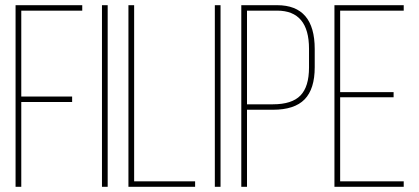

<svg xmlns="http://www.w3.org/2000/svg" viewBox="-20 -720 1614 740"><path d="M62 -348H258V-327H62V0H40V-700H297V-679H62Z M373 -700H395V0H373Z M732 0H475V-700H497V-21H732Z M808 -700H830V0H808Z M910 -700H1048Q1193 -700 1193 -531V-461Q1193 -377 1154 -337Q1115 -297 1032 -297H932V0H910ZM932 -318H1032Q1105 -318 1138 -352Q1171 -386 1171 -460V-532Q1171 -679 1048 -679H932Z M1291 -365H1497V-345H1291V-21H1536V0H1269V-700H1536V-679H1291Z"/></svg>

Font: Bebas Neue Light
Style: Regular
Weight: 300
Designer: Ryoichi Tsunekawa
Foundry: Ryoichi Tsunekawa
Version: Version 001.003; ttfautohint (v1.5.65-e2d9)